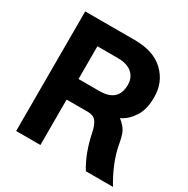

<svg xmlns="http://www.w3.org/2000/svg" viewBox="-178 -956 1086 1112"><g transform="rotate(30 364.5 -400.0)"><path d="M239.3 -441.4H378.9Q503.9 -441.4 503.9 -554.7Q503.9 -603.5 470.7 -631.8Q437.5 -660.2 377.9 -660.2H239.3ZM77.1 0V-799.8H408.2Q535.2 -799.8 603.5 -734.4Q671.9 -668.9 671.9 -568.4Q671.9 -486.3 638.7 -436Q605.5 -385.7 560.5 -365.2Q594.7 -337.9 608.9 -311.5Q623 -285.2 632.8 -225.6Q654.3 -116.2 724.6 0H543Q487.3 -90.8 462.9 -213.9Q453.1 -260.7 435.5 -282.2Q418 -303.7 380.9 -303.7H239.3V0Z"/></g></svg>

Font: Gothic A1 Black
Style: Regular
Weight: 900
Version: Version 2.50